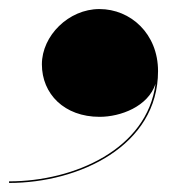

<svg xmlns="http://www.w3.org/2000/svg" viewBox="-52 -248 420 424"><path d="M40.5 -106C40.5 -40.5 90 10 168 10C214 10 275 -12.5 291.5 -63C273 81 112.5 152.5 -32 152.5V156C123 156 297 74 297 -91C297 -173.5 236.5 -228 167.5 -228C99.5 -228 40.5 -169 40.5 -106Z"/></svg>

Font: Bodoni* 48pt Fatface
Style: Italic
Weight: 900
Italic angle: -13°
Version: Version 2.3